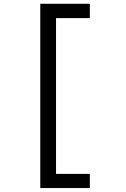

<svg xmlns="http://www.w3.org/2000/svg" viewBox="-20 -856 655 995"><path d="M188.7 118.5V-836.4H445.6V-762.1H270.3V45.1H445.6V118.5Z"/></svg>

Font: FiraCode Nerd Font
Style: Regular
Weight: 400
Designer: Carrois Corporate, Edenspiekermann AG, Nikita Prokopov
Foundry: Carrois Corporate, Edenspiekermann AG, Nikita Prokopov
Version: Version 6.002;Nerd Fonts 2.1.0